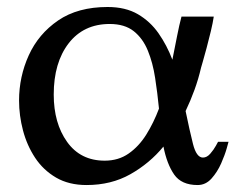

<svg xmlns="http://www.w3.org/2000/svg" viewBox="-20 -514 689 546"><path d="M226.1 12.2Q175.8 12.2 139.4 -9Q103 -30.3 79.8 -65.4Q56.6 -100.6 45.4 -143.1Q34.2 -185.5 34.2 -228Q34.2 -295.9 61.8 -356.7Q89.4 -417.5 145.3 -455.8Q201.2 -494.1 286.1 -494.1Q336.9 -494.1 372.1 -473.6Q407.2 -453.1 430.9 -419.2Q454.6 -385.3 470.2 -344.2Q477.5 -380.4 483.6 -411.6Q489.7 -442.9 496.1 -466.8H587.9Q585.4 -449.7 579.6 -425.3Q573.7 -400.9 567.4 -377.2Q561 -353.5 556.4 -337.6Q551.8 -321.8 551.8 -321.8Q544.4 -289.6 533.2 -258.8Q522 -228 507.8 -198.2Q519 -143.6 528.8 -104.7Q538.6 -65.9 557.1 -65.9Q568.4 -65.9 578.1 -77.1Q587.9 -88.4 594 -99.6Q600.1 -110.8 600.1 -110.8H629.9Q629.9 -110.8 624.8 -92.3Q619.6 -73.7 608.9 -49.3Q598.1 -24.9 581.5 -6.3Q564.9 12.2 542 12.2Q496.1 12.2 475.3 -17.6Q454.6 -47.4 444.8 -97.2Q405.3 -49.3 350.8 -18.6Q296.4 12.2 226.1 12.2ZM277.8 -57.1Q316.9 -57.1 345.9 -77.4Q375 -97.7 396 -131.3Q417 -165 432.1 -205.1Q427.7 -250 421.1 -292.7Q414.6 -335.4 400.4 -370.1Q386.2 -404.8 360.4 -425.3Q334.5 -445.8 292 -445.8Q217.8 -445.8 175.3 -390.9Q132.8 -335.9 132.8 -245.1Q132.8 -163.6 170.9 -110.4Q209 -57.1 277.8 -57.1Z"/></svg>

Font: Charis
Style: Regular
Weight: 400
Designer: Walt Agee, Miriam Martin, Annie Olsen, Victor Gaultney, Lorna Priest, Alan Ward, Bob Hallissy, Martin Hosken, Sharon Cor
Foundry: SIL Global
Version: Version 7.000